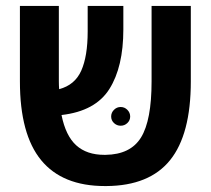

<svg xmlns="http://www.w3.org/2000/svg" viewBox="-20 -620 709 646"><path d="M333 6Q190 6 118.5 -81Q47 -168 47 -346V-600H178V-347Q178 -333 179 -320Q232 -334 253.5 -382.5Q275 -431 275 -514V-600H395V-521Q395 -395 348 -320.5Q301 -246 187 -233Q201 -163 236.5 -131Q272 -99 331 -99H335Q419 -100 454.5 -157.5Q490 -215 490 -346V-600H622V-346Q622 -168 552.5 -81.5Q483 5 338 6ZM386 -197Q373 -197 363.5 -206Q354 -215 354 -228Q354 -241 363.5 -250.5Q373 -260 386 -260Q399 -260 408.5 -250.5Q418 -241 418 -228Q418 -215 408.5 -206Q399 -197 386 -197Z"/></svg>

Font: Noto Sans Hebrew Condensed SemiBold
Style: Regular
Weight: 600
Width: 3
Designer: Ben Nathan
Foundry: Google LLC
Version: Version 3.001; ttfautohint (v1.8.4.7-5d5b)